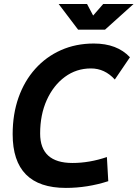

<svg xmlns="http://www.w3.org/2000/svg" viewBox="-20 -918 680 948"><path d="M305.2 9.8Q42.5 9.8 42.5 -255.4Q42.5 -354.5 71.5 -436.5Q100.6 -518.6 154.1 -578.1Q207.5 -637.7 281 -670.4Q354.5 -703.1 443.4 -703.1Q558.1 -703.1 621.6 -635.3L546.9 -525.4Q497.1 -580.1 429.2 -580.1Q356.9 -580.1 300.3 -538.3Q243.7 -496.6 210.9 -424.1Q178.2 -351.6 178.2 -258.8Q178.2 -113.3 337.9 -113.3Q421.4 -113.3 507.8 -142.6L514.6 -23.4Q411.6 9.8 305.2 9.8ZM365.7 -771.5 269.5 -898.4H409.7L439.9 -841.3L489.7 -898.4H639.6L498.5 -771.5Z"/></svg>

Font: Cascadia Mono
Style: Bold Italic
Weight: 700
Italic angle: -10°
Monospace: yes
Designer: Aaron Bell
Foundry: Saja Typeworks
Version: Version 2404.023; ttfautohint (v1.8.4)